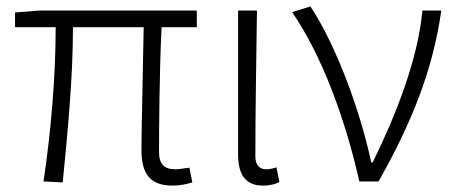

<svg xmlns="http://www.w3.org/2000/svg" viewBox="-20 -567 1422 600"><path d="M519 13C545 13 564 8 581 3L572 -43C550 -40 537 -38 528 -38C493 -38 477 -54 477 -92C477 -155 478 -348 485 -482H595V-534H102L27 -528V-482H154C154 -326 139 -154 116 0L176 3C191 -150 208 -322 208 -482H429C427 -352 422 -164 422 -98C422 -22 451 13 519 13Z M802 13C825 13 841 8 853 2L844 -44C831 -40 822 -38 812 -38C792 -38 778 -50 778 -78C778 -225 781 -379 783 -534H724V-85C724 -19 749 13 802 13Z M1103 0H1163C1267 -184 1333 -349 1359 -534H1300C1286 -380 1216 -205 1145 -60H1140C1106 -219 1032 -423 950 -547L893 -529C988 -390 1059 -194 1103 0Z"/></svg>

Font: Noto Sans KR Light
Style: Regular
Weight: 300
Designer: Ryoko NISHIZUKA 西塚涼子 (kana, bopomofo & ideographs); Paul D. Hunt (Latin, Greek & Cyrillic); Sandoll Communications 산돌커뮤니
Foundry: Adobe
Version: Version 2.004;hotconv 1.0.118;makeotfexe 2.5.65603